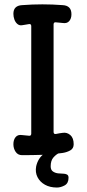

<svg xmlns="http://www.w3.org/2000/svg" viewBox="-20 -690 390 860"><path d="M79 5Q60 5 50 -10Q40 -25 40 -44Q40 -64 50 -76Q60 -88 79 -85Q87 -84 94.5 -83.5Q102 -83 110 -82Q115 -81 117.5 -84Q120 -87 120 -91V-573Q120 -584 109 -582Q102 -581 94.5 -579.5Q87 -578 79 -577Q67 -575 58 -582.5Q49 -590 44.5 -602.5Q40 -615 40 -628Q40 -647 50 -656.5Q60 -666 79 -667Q170 -674 261 -667Q280 -666 290 -656Q300 -646 300 -626Q300 -607 290 -595.5Q280 -584 261 -587Q254 -588 246 -588.5Q238 -589 230 -590Q226 -591 223 -588.5Q220 -586 220 -581V-99Q220 -88 231 -90Q239 -92 246.5 -93Q254 -94 261 -95Q280 -98 295 -85Q310 -72 310 -44Q310 -25 295 -16.5Q280 -8 261 -5Q215 2 170 3.5Q125 5 79 5ZM235 150Q204 150 181.5 137.5Q159 125 148 103.5Q137 82 142 55Q146 37 155 22.5Q164 8 179.5 -3Q195 -14 217 -20L248 -29L258 -10Q258 -10 245 -4.5Q232 1 219.5 15Q207 29 207 55Q207 71 217 78Q227 85 240.5 86.5Q254 88 264 88Q272 88 279.5 91.5Q287 95 287 106Q287 131 269.5 140.5Q252 150 235 150Z"/></svg>

Font: Winky Sans
Style: Regular
Weight: 400
Designer: Simon Atzbach
Foundry: typofactur
Version: Version 1.205